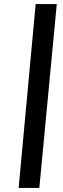

<svg xmlns="http://www.w3.org/2000/svg" viewBox="-20 -795 306 937"><path d="M154 -775H257L172 122H71Z"/></svg>

Font: Karla Tamil Inclined
Style: Bold
Weight: 700
Designer: Jonathan Pinhorn
Foundry: Jonathan Pinhorn
Version: Version 1.001